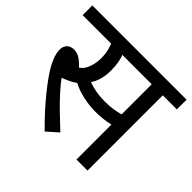

<svg xmlns="http://www.w3.org/2000/svg" viewBox="-152 -801 994 994"><g transform="rotate(45 345.0 -304.0)"><path d="M287 14Q212 -60 154.5 -131Q97 -202 70 -251Q56 -277 49 -299Q42 -321 42 -340Q42 -366 56.5 -380Q71 -394 96 -394Q122 -394 146.5 -375.5Q171 -357 195 -326L148 -331Q193 -345 209.5 -382Q226 -419 226 -460Q226 -495 218.5 -522Q211 -549 202 -564L243 -551H0V-622H417V-551H251L285 -566Q296 -542 301.5 -513.5Q307 -485 307 -450Q307 -410 295.5 -376.5Q284 -343 261 -317L257 -310Q239 -289 213 -273Q187 -257 147 -243L145 -254Q170 -220 201 -185.5Q232 -151 269 -115Q306 -79 348 -40ZM400 -244Q359 -244 312 -253.5Q265 -263 221 -287L248 -347Q289 -330 323.5 -323Q358 -316 399 -316Q440 -316 477.5 -323.5Q515 -331 553 -348V-272Q518 -257 479.5 -250.5Q441 -244 400 -244ZM506 0V-551H396V-622H690V-551H587V0Z"/></g></svg>

Font: uhindi25
Style: Book
Weight: 400
Designer: Jelle Bosma - Monotype Design Team
Foundry: Monotype Imaging Inc.
Version: Version 2.003